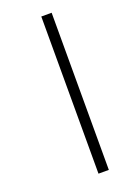

<svg xmlns="http://www.w3.org/2000/svg" viewBox="-151 -710 633 907"><g transform="rotate(-20 166.0 -256.0)"><path d="M180 139H232V-651H180Z"/></g></svg>

Font: Noto Sans Telugu SemiCondensed Light
Style: Regular
Weight: 300
Width: 4
Designer: Jelle Bosma - Monotype Design Team
Foundry: Monotype Imaging Inc.
Version: Version 2.005